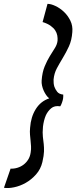

<svg xmlns="http://www.w3.org/2000/svg" viewBox="-120 -850 393 990"><path d="M125 -830.1Q142.6 -830.1 165.5 -819.3Q188.5 -808.6 209 -789.6Q229.5 -770.5 242.7 -743.7Q255.9 -716.8 252.9 -684.6Q250 -642.6 235.4 -610.8Q220.7 -579.1 204.1 -551.8Q187.5 -524.4 173.3 -498Q159.2 -471.7 156.2 -439.5Q155.3 -419.9 160.2 -403.3Q165 -389.6 174.8 -377Q184.6 -364.3 206.1 -362.3Q206.1 -356.4 206.1 -351.1Q206.1 -345.7 205.1 -340.8Q204.1 -335.9 203.1 -332Q200.2 -321.3 196.3 -312.5Q192.4 -303.7 190.4 -301.8Q161.1 -306.6 143.6 -291.5Q126 -276.4 116.2 -254.9Q105.5 -229.5 101.6 -197.3Q98.6 -164.1 101.1 -144.5Q103.5 -125 105.5 -107.4Q107.4 -89.8 106.9 -69.3Q106.4 -48.8 98.6 -14.6Q89.8 22.5 65.9 49.3Q42 76.2 12.7 92.8Q-16.6 109.4 -47.4 115.7Q-78.1 122.1 -99.6 118.2L-65.4 19.5Q-47.9 20.5 -30.3 15.1Q-12.7 9.8 1.5 -1Q15.6 -11.7 25.4 -27.3Q35.2 -43 38.1 -63.5Q41 -81.1 40 -95.7Q39.1 -110.4 37.6 -125Q36.1 -139.6 34.7 -155.3Q33.2 -170.9 35.2 -191.4Q39.1 -247.1 64.5 -287.6Q89.8 -328.1 133.8 -342.8Q125 -349.6 117.7 -360.4Q110.4 -371.1 105 -383.3Q99.6 -395.5 96.7 -408.7Q93.8 -421.9 94.7 -434.6Q97.7 -477.5 110.4 -507.8Q123 -538.1 137.2 -561Q151.4 -584 163.1 -602.5Q174.8 -621.1 176.8 -640.6Q177.7 -653.3 175.3 -667Q172.9 -680.7 164.6 -693.4Q156.2 -706.1 140.6 -717.3Q125 -728.5 99.6 -736.3L125 -830.1Z"/></svg>

Font: Satisfy
Style: Regular
Weight: 400
Designer: Font Diner, Inc
Foundry: Font Diner, Inc
Version: Version 1.000